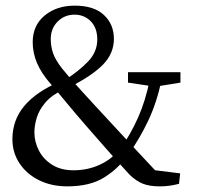

<svg xmlns="http://www.w3.org/2000/svg" viewBox="-20 -650 702 681"><path d="M287 -202Q246 -249 219 -282Q192 -315 160 -352Q126 -391 111 -427Q96 -463 96 -500Q96 -560 138.5 -595Q181 -630 245 -630Q313 -630 348.5 -597Q384 -564 384 -512Q384 -461 346 -421.5Q308 -382 225 -340L210 -366Q260 -398 292.5 -432Q325 -466 325 -510Q325 -551 302 -574.5Q279 -598 244 -598Q209 -598 184.5 -573.5Q160 -549 160 -511Q160 -486 168 -462Q176 -438 201 -406Q219 -384 235.5 -365Q252 -346 272.5 -324Q293 -302 322 -270Q358 -231 391 -195.5Q424 -160 460.5 -120.5Q497 -81 546 -29L500 -50L619 -35L615 2Q595 7 579.5 9Q564 11 546 11Q510 11 486.5 1.5Q463 -8 440 -30Q394 -80 358 -121Q322 -162 287 -202ZM405 -119Q443 -173 469.5 -232.5Q496 -292 511 -366H553Q536 -286 506 -222.5Q476 -159 435 -101ZM207 -333Q165 -314 142 -287.5Q119 -261 110.5 -233Q102 -205 102 -180Q102 -147 118 -116Q134 -85 165 -65.5Q196 -46 241 -46Q291 -46 334.5 -66Q378 -86 403 -121L431 -98Q402 -54 351 -21.5Q300 11 219 11Q162 11 118 -11Q74 -33 49 -71Q24 -109 24 -156Q24 -224 66 -274Q108 -324 189 -359ZM540 -344H521L434 -357V-394H620V-357Z"/></svg>

Font: Lisu Bosa ExtraLight
Style: Regular
Weight: 200
Designer: David Morse, Annie Olsen, Victor Gaultney, Frank Grießhammer (Latin)
Foundry: SIL International
Version: Version 2.000